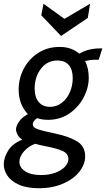

<svg xmlns="http://www.w3.org/2000/svg" viewBox="-62 -749 563 1019"><path d="M-42 123Q-42 89 -19.5 51.5Q3 14 56 -8Q39 -19 31 -34.5Q23 -50 23 -62Q23 -80 39 -103.5Q55 -127 86 -143Q37 -195 37 -274Q37 -332 64 -384Q91 -436 140.5 -468Q190 -500 255 -500Q317 -500 359 -464Q406 -492 467 -492H481L462 -432H435Q428 -432 414.5 -430Q401 -428 390 -425Q409 -386 409 -337Q409 -283 381.5 -231Q354 -179 305 -146Q256 -113 193 -113Q161 -113 135 -122Q112 -106 112 -89Q112 -73 136 -64Q160 -55 232 -40Q300 -26 345 0Q390 26 390 81Q390 123 359.5 162Q329 201 273 225.5Q217 250 144 250Q79 250 37 230.5Q-5 211 -23.5 182Q-42 153 -42 123ZM324 -334Q324 -380 303 -404Q282 -428 243 -428Q189 -428 155.5 -384.5Q122 -341 122 -280Q122 -233 143.5 -207.5Q165 -182 203 -182Q239 -182 266.5 -203.5Q294 -225 309 -260Q324 -295 324 -334ZM301 95Q301 66 269.5 52Q238 38 180 27Q143 20 125 14Q91 26 66 53.5Q41 81 41 110Q41 140 71.5 160Q102 180 156 180Q199 180 232 167.5Q265 155 283 135.5Q301 116 301 95ZM157 -668 169 -729 280 -649 416 -729 404 -654 262 -558Z"/></svg>

Font: Cabin
Style: Italic
Weight: 400
Italic angle: -7°
Designer: Pablo Impallari
Foundry: Pablo Impallari. http://www.impallari.com Igino Marini. http://www.ikern.com
Version: Version 2.200